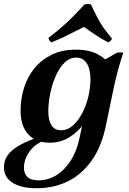

<svg xmlns="http://www.w3.org/2000/svg" viewBox="-69 -726 653 970"><path d="M183 -5Q113 -5 74 -47Q35 -89 35 -167Q35 -227 52.5 -282.5Q70 -338 105 -381Q140 -424 192 -449.5Q244 -475 314 -475Q383 -475 426.5 -451Q470 -427 496 -388L426 -328Q426 -267 408.5 -209.5Q391 -152 358.5 -106Q326 -60 281.5 -32.5Q237 -5 183 -5ZM240 -68Q273 -68 300 -92.5Q327 -117 347 -155.5Q367 -194 377.5 -239Q388 -284 388 -324Q388 -377 369.5 -406Q351 -435 316 -435Q282 -435 255.5 -408Q229 -381 211 -338.5Q193 -296 184 -249.5Q175 -203 175 -164Q175 -118 191 -93Q207 -68 240 -68ZM115 225Q39 225 -5 197.5Q-49 170 -49 119Q-49 90 -36 67.5Q-23 45 0 27.5Q23 10 52.5 -4Q82 -18 115 -30L147 -13Q105 4 78.5 42Q52 80 52 121Q52 150 69 167.5Q86 185 126 185Q174 185 216 159Q258 133 289 84Q320 35 334 -34L354 -131L404 -242V-392L522 -460Q538 -463 554 -460Q541 -423 526.5 -369Q512 -315 503 -270L467 -96Q445 13 395 84Q345 155 274 190Q203 225 115 225ZM191 -512Q184 -517 180.5 -521.5Q177 -526 176 -535Q217 -566 247.5 -593Q278 -620 304 -646.5Q330 -673 358 -704Q375 -707 390 -704Q407 -669 420.5 -642Q434 -615 451.5 -589.5Q469 -564 497 -531Q491 -518 478 -512Q439 -532 414.5 -549Q390 -566 355 -590Q320 -573 297.5 -561Q275 -549 251.5 -538Q228 -527 191 -512Z"/></svg>

Font: Poltawski Nowy
Style: Bold Italic
Weight: 700
Italic angle: -12°
Designer: Adam Pótawski, Mateusz Machalski, Borys Kosmynka, Ania Wieluska
Foundry: Capitalics.wtf
Version: Version 1.001;gftools[0.9.25]